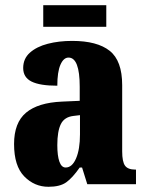

<svg xmlns="http://www.w3.org/2000/svg" viewBox="-20 -707 563 737"><path d="M166 10Q112 10 73 -30Q34 -70 34 -154Q34 -236 80 -274.5Q126 -313 218 -317L286 -320V-374Q286 -486 243 -486Q224 -486 212 -458.5Q200 -431 200 -378Q133 -378 101 -394Q69 -410 69 -446Q69 -482 95 -505Q121 -528 163.5 -539Q206 -550 257 -550Q353 -550 401 -512Q449 -474 449 -380V-126Q449 -86 460 -71Q471 -56 499 -56H502V0H315L295 -64H286Q258 -24 234 -7Q210 10 166 10ZM232 -64Q257 -64 272 -99Q287 -134 287 -191V-265L262 -262Q227 -258 213.5 -230.5Q200 -203 200 -150Q200 -109 208 -86.5Q216 -64 232 -64ZM146 -604V-687H388V-604Z"/></svg>

Font: Noto Serif ExtraCondensed Black
Style: Regular
Weight: 900
Width: 2
Designer: Monotype Design Team
Foundry: Monotype Imaging Inc.
Version: Version 2.015; ttfautohint (v1.8.4.7-5d5b)